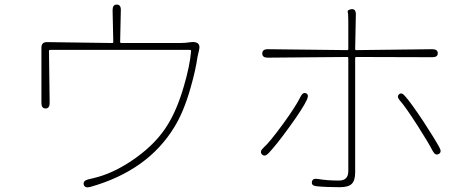

<svg xmlns="http://www.w3.org/2000/svg" viewBox="-20 -805 2040 839"><path d="M374 12Q351 18 346 2Q342 -15 365 -21L386 -26Q398 -29 409 -32Q490 -55 576 -117Q666 -182 714 -262Q755 -329 784 -430Q810 -519 815 -582Q815 -587 810 -587H199Q194 -587 194 -582L197 -355Q197 -331 179 -331Q161 -331 161 -355V-597Q161 -621 185 -621L470 -617Q475 -617 475 -622L472 -761Q472 -785 490 -785Q509 -785 508 -760L505 -622Q505 -617 510 -617H767Q779 -617 790 -618L816 -621Q833 -623 844 -616Q855 -608 850 -587L848 -578Q845 -567 843 -556Q835 -499 813 -422Q783 -316 742 -250Q626 -59 374 12Z M1465 13Q1405 13 1365 9Q1340 7 1343 -10Q1345 -27 1369 -23Q1409 -16 1461 -16Q1502 -16 1502 -57V-551Q1502 -556 1497 -556L1150 -553Q1126 -553 1126 -571Q1126 -590 1150 -590L1497 -586Q1502 -586 1502 -591V-712Q1502 -743 1499.5 -752.5Q1497 -762 1516 -765Q1535 -767 1535 -742L1532 -591Q1532 -586 1537 -586L1869 -590Q1893 -590 1893 -572Q1893 -555 1869 -555L1537 -556Q1532 -556 1532 -551V-52Q1532 -16 1517 -1.5Q1502 13 1465 13ZM1154 -136Q1137 -118 1125 -130Q1113 -143 1131 -159Q1158 -183 1218 -265Q1275 -344 1293 -382Q1304 -404 1318 -397Q1331 -391 1321 -369Q1304 -332 1243 -248Q1188 -172 1154 -136ZM1897 -132Q1882 -124 1871 -145Q1852 -182 1804 -257Q1750 -341 1728 -365Q1712 -383 1724 -393Q1735 -403 1750 -385Q1776 -356 1831 -273Q1878 -201 1900 -161Q1912 -140 1897 -132Z"/></svg>

Font: Resource Han Rounded JP ExtraLight
Style: Regular
Weight: 250
Designer: Cyano Hao (round all glyphs); Ryoko NISHIZUKA 西塚涼子 (kana, bopomofo & ideographs); Paul D. Hunt (Latin, Greek & Cyrillic)
Foundry: Cyano Hao
Version: 0.990